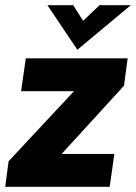

<svg xmlns="http://www.w3.org/2000/svg" viewBox="-22 -717 522 737"><path d="M-2 0H399L417 -126H214.5L454 -388L468 -493H77L59 -367H262L11 -98ZM160 -697 275 -526 480 -697H360L297 -637L259 -697Z"/></svg>

Font: HK Grotesk Black
Style: Italic
Weight: 900
Italic angle: -16°
Designer: Alfredo Marco Pradil
Foundry: Hanken Design Co.
Version: Version 3.001;FEAKit 1.0